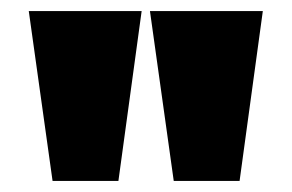

<svg xmlns="http://www.w3.org/2000/svg" viewBox="-20 -725 527 347"><path d="M75 -398 32 -705H236L194 -398ZM294 -398 251 -705H455L413 -398Z"/></svg>

Font: wassup Sans
Style: Black
Weight: 900
Version: Version 2.001